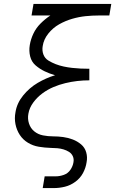

<svg xmlns="http://www.w3.org/2000/svg" viewBox="-20 -755 616 980"><path d="M198 205H255Q283 205 311.5 198Q340 191 365 172.5Q390 154 404 127.5Q418 101 422 73Q427 47 420 22.5Q413 -2 394 -18Q375 -34 351.5 -43Q328 -52 302.5 -55.5Q277 -59 251 -59Q225 -59 199.5 -64Q174 -69 155 -84.5Q136 -100 128 -124.5Q120 -149 125 -175Q130 -205 150 -232Q170 -259 196.5 -278.5Q223 -298 252.5 -310.5Q282 -323 313 -330.5Q344 -338 374.5 -341.5Q405 -345 436 -345V-352V-365V-397V-404Q414 -404 392 -405Q370 -406 348 -408.5Q326 -411 305 -415.5Q284 -420 264.5 -427.5Q245 -435 227 -446Q209 -457 201.5 -477Q194 -497 198 -520Q203 -554 226.5 -583.5Q250 -613 282 -631Q314 -649 348.5 -659Q383 -669 417 -672.5Q451 -676 486 -676H538L548 -735H151L141 -676H237Q210 -658 187 -635Q164 -612 150.5 -583.5Q137 -555 132 -525Q127 -495 134 -467Q141 -439 162 -421Q183 -403 208 -391Q233 -379 261 -371Q215 -357 172.5 -332Q130 -307 98 -267.5Q66 -228 59 -182Q53 -151 59 -121Q65 -91 81 -66.5Q97 -42 122.5 -26.5Q148 -11 178 -6Q208 -1 240 0Q256 0 272.5 1.5Q289 3 304 7.5Q319 12 332 20Q345 28 351.5 42Q358 56 355 73Q352 93 339.5 111.5Q327 130 306 137.5Q285 145 265 145H208Z"/></svg>

Font: Iosevka Sparkle Light Oblique
Style: Regular
Weight: 300
Italic angle: -9°
Designer: Belleve Invis
Foundry: Belleve Invis
Version: Version 4.5.0; ttfautohint (v1.8.3)